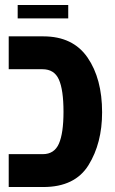

<svg xmlns="http://www.w3.org/2000/svg" viewBox="-20 -751 462 771"><path d="M15 0H154Q281 0 335.5 -88Q390 -176 390 -300Q390 -435 331.5 -520Q273 -605 154 -605H15V-473H151Q198 -473 216.5 -431.5Q235 -390 235 -302Q235 -216 216.5 -174Q198 -132 152 -132H15ZM51 -677V-731H254V-677Z"/></svg>

Font: Noto Sans Hebrew ExtraCondensed Extra
Style: Regular
Weight: 800
Width: 3
Designer: Monotype Design Team
Foundry: Monotype Imaging Inc.
Version: Version 1.902